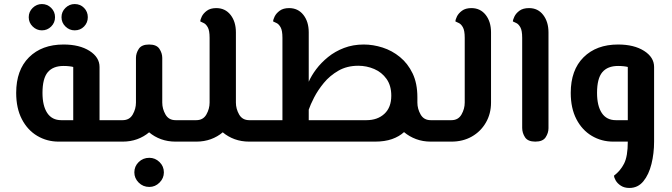

<svg xmlns="http://www.w3.org/2000/svg" viewBox="-20 -700 3323 949"><path d="M283 -106H342V-369Q335 -371 322 -372.5Q309 -374 294 -374Q242 -374 216 -343Q190 -312 190 -241Q190 -177 213.5 -141.5Q237 -106 283 -106ZM270 0Q212 0 164 -28.5Q116 -57 88 -111Q60 -165 60 -241Q60 -354 123.5 -417Q187 -480 294 -480Q373 -480 422.5 -448.5Q472 -417 472 -369V-106H535Q546 -106 550.5 -91.5Q555 -77 555 -53Q555 -29 550.5 -14.5Q546 0 535 0ZM349 -550Q323 -550 303.5 -569Q284 -588 284 -615Q284 -642 303.5 -661Q323 -680 349 -680Q377 -680 395.5 -661Q414 -642 414 -615Q414 -588 395.5 -569Q377 -550 349 -550ZM187 -550Q161 -550 141.5 -569Q122 -588 122 -615Q122 -642 141.5 -661Q161 -680 187 -680Q214 -680 233 -661Q252 -642 252 -615Q252 -588 233 -569Q214 -550 187 -550Z M535 0Q525 0 520 -14.5Q515 -29 515 -53Q515 -77 520 -91.5Q525 -106 535 -106H586Q620 -106 636 -134Q652 -162 652 -193V-414Q652 -437 666 -458.5Q680 -480 717 -480Q754 -480 768 -458.5Q782 -437 782 -414V-193Q782 -162 798 -134Q814 -106 848 -106H899Q910 -106 914.5 -91.5Q919 -77 919 -53Q919 -29 914.5 -14.5Q910 0 899 0H848Q809 0 776 -12Q743 -24 717 -46Q691 -24 658 -12Q625 0 586 0ZM718 224Q687 224 665.5 202.5Q644 181 644 152Q644 122 665.5 101Q687 80 718 80Q747 80 768.5 101Q790 122 790 152Q790 181 768.5 202.5Q747 224 718 224Z M899 0Q889 0 884 -14.5Q879 -29 879 -53Q879 -77 884 -91.5Q889 -106 899 -106H950Q984 -106 1000 -134Q1016 -162 1016 -193V-513Q1016 -549 1007 -565Q998 -581 987 -586Q976 -591 970 -594Q970 -603 977.5 -618.5Q985 -634 1002.5 -647Q1020 -660 1049 -660Q1093 -660 1119.5 -626.5Q1146 -593 1146 -540V-193Q1146 -162 1162 -134Q1178 -106 1212 -106H1263Q1274 -106 1278.5 -91.5Q1283 -77 1283 -53Q1283 -29 1278.5 -14.5Q1274 0 1263 0H1212Q1173 0 1140 -12Q1107 -24 1081 -46Q1055 -24 1022 -12Q989 0 950 0Z M1751 -375Q1695 -375 1652.5 -350.5Q1610 -326 1580.5 -290Q1551 -254 1532.5 -218Q1514 -182 1506 -158V-106H1791Q1846 -106 1880 -137.5Q1914 -169 1914 -227Q1914 -277 1890.5 -310Q1867 -343 1829.5 -359Q1792 -375 1751 -375ZM1263 0Q1253 0 1248 -14.5Q1243 -29 1243 -53Q1243 -77 1248 -91.5Q1253 -106 1263 -106H1376V-513Q1376 -549 1367 -565Q1358 -581 1347 -586Q1336 -591 1330 -594Q1330 -603 1337.5 -618.5Q1345 -634 1362.5 -647Q1380 -660 1409 -660Q1453 -660 1479.5 -626.5Q1506 -593 1506 -540V-296Q1519 -326 1543 -358Q1567 -390 1601.5 -418Q1636 -446 1680.5 -463Q1725 -480 1778 -480Q1824 -480 1871 -465Q1918 -450 1957 -418Q1996 -386 2019.5 -337Q2043 -288 2043 -219Q2043 -217 2043 -216V-193Q2043 -162 2059 -134Q2075 -106 2109 -106H2160Q2171 -106 2175.5 -91.5Q2180 -77 2180 -53Q2180 -29 2175.5 -14.5Q2171 0 2160 0H2109Q2070 0 2036.5 -12.5Q2003 -25 1977 -47Q1953 -25 1917.5 -12.5Q1882 0 1833 0Z M2160 0Q2150 0 2145 -14.5Q2140 -29 2140 -53Q2140 -77 2145 -91.5Q2150 -106 2160 -106H2211Q2245 -106 2261 -134Q2277 -162 2277 -193V-513Q2277 -549 2268 -565Q2259 -581 2248 -586Q2237 -591 2231 -594Q2231 -603 2238.5 -618.5Q2246 -634 2263.5 -647Q2281 -660 2310 -660Q2354 -660 2380.5 -626.5Q2407 -593 2407 -540V-193Q2407 -138 2381.5 -94Q2356 -50 2312 -25Q2268 0 2211 0Z M2626 0Q2589 0 2575 -21.5Q2561 -43 2561 -68V-513Q2561 -549 2552 -565Q2543 -581 2532 -586Q2521 -591 2515 -594Q2515 -602 2522.5 -618Q2530 -634 2547.5 -647Q2565 -660 2595 -660Q2639 -660 2665 -626Q2691 -592 2691 -540V-66Q2691 -43 2677 -21.5Q2663 0 2626 0Z M3011 0Q2953 0 2905 -28.5Q2857 -57 2829 -111Q2801 -165 2801 -241Q2801 -354 2864.5 -417Q2928 -480 3035 -480Q3114 -480 3163.5 -448.5Q3213 -417 3213 -369V0Q3213 58 3200 110.5Q3187 163 3160 196Q3133 229 3091 229Q3066 229 3049 218Q3032 207 3023.5 192.5Q3015 178 3015 168Q3046 145 3064.5 109Q3083 73 3083 0ZM3024 -106H3083V-369Q3076 -371 3063 -372.5Q3050 -374 3035 -374Q2983 -374 2957 -343Q2931 -312 2931 -241Q2931 -177 2954.5 -141.5Q2978 -106 3024 -106Z"/></svg>

Font: El Messiri
Style: Bold
Weight: 700
Designer: Mohamed Gaber
Foundry: Kief Type Foundry
Version: Version 2.020; ttfautohint (v1.8.3)